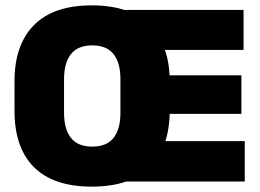

<svg xmlns="http://www.w3.org/2000/svg" viewBox="-20 -676 970 715"><path d="M321.5 19Q179.5 19 106.8 -53.2Q34 -125.5 34 -263.5V-373.5Q34 -509.5 106.8 -582.8Q179.5 -656 321.5 -656Q466.5 -656 539.2 -580.8Q612 -505.5 612 -373.5V-263.5Q612 -129.5 539.2 -55.2Q466.5 19 321.5 19ZM323.5 -130Q377 -130 402.8 -162.5Q428.5 -195 428.5 -256V-381Q428.5 -442 402.8 -474.5Q377 -507 323.5 -507Q270 -507 244.2 -474.5Q218.5 -442 218.5 -381V-256Q218.5 -195 244.2 -162.5Q270 -130 323.5 -130ZM421 0V-150.5H891.5V0ZM532.5 -252V-395.5H879V-252ZM421 -490V-639H887V-490Z"/></svg>

Font: Anek Odia Medium ExtraBold
Style: Regular
Weight: 800
Version: Version 1.003